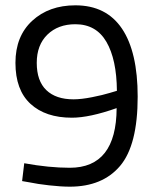

<svg xmlns="http://www.w3.org/2000/svg" viewBox="-20 -691 570 721"><path d="M63 -11 71 -78Q164 -61 242 -61Q417 -61 418 -285Q316 -249 250 -249Q151 -249 94.5 -301Q38 -353 38 -455Q38 -555 101 -613Q164 -671 263 -671Q379 -671 438 -583.5Q497 -496 497 -328Q497 -146 431 -68Q365 10 242 10Q209 10 164.5 5Q120 0 92 -6ZM256 -318Q285 -318 325.5 -326Q366 -334 392 -342L419 -350Q418 -468 379.5 -534Q341 -600 263 -600Q198 -600 158 -561Q118 -522 118 -455Q118 -387 154 -352.5Q190 -318 256 -318Z"/></svg>

Font: TypoPRO Titillium Maps
Style: 400 wt
Weight: 400
Designer: Campivisivi
Foundry: Accademia di Belle Arti di Urbino and students of MA course of Visual design
Version: Version 001.001